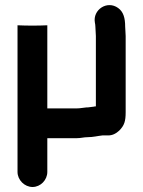

<svg xmlns="http://www.w3.org/2000/svg" viewBox="-20 -566 571 767"><path d="M50 -460V-85L169 -134V-465L139 -464C128 -464 50 -464 50 -460ZM480 -460C480 -494 473 -519 452 -534C408 -566 350 -527 359 -476C360 -471 361 -465 361 -460C361 -448 363 -435 363 -422V-141C360 -141 358 -141 355 -140L339 -138C335 -137 331 -137 326 -137C312 -136 301 -133 287 -133H169V-460C169 -464 92 -464 80 -464L50 -465V121C50 153 78 181 110 181C142 181 169 153 169 121V-14H287C303 -14 315 -18 330 -18C352 -18 370 -23 389 -25H412C429 -25 443 -32 456 -44C477 -65 482 -82 482 -118V-422C482 -436 480 -448 480 -460Z"/></svg>

Font: Electronic
Style: Nord
Weight: 900
Version: Version 1.011